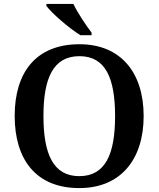

<svg xmlns="http://www.w3.org/2000/svg" viewBox="-20 -951 810 981"><path d="M391 -771H448V-784C419 -822 376 -886 355 -931H217V-921C242 -886 332 -807 391 -771ZM385 10C597 10 714 -137 714 -358C714 -580 597 -725 386 -725C163 -725 55 -580 55 -359C55 -137 163 10 385 10ZM385 -51C252 -51 202 -164 202 -358C202 -552 252 -664 386 -664C519 -664 568 -552 568 -358C568 -164 519 -51 385 -51Z"/></svg>

Font: Noto Serif Tamil SemiBold
Style: Regular
Weight: 600
Designer: Indian Type Foundry, Tom Grace, and the Monotype Design Team
Foundry: Monotype Imaging Inc.
Version: Version 2.004